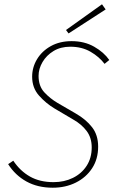

<svg xmlns="http://www.w3.org/2000/svg" viewBox="-20 -864 530 896"><path d="M226 12Q156 12 103.5 -17Q51 -46 18 -98L42 -114Q74 -66 120 -40Q166 -14 230 -14Q280 -14 320.5 -34Q361 -54 384.5 -90.5Q408 -127 408 -176Q408 -221 384.5 -252.5Q361 -284 322 -306L234 -358Q194 -382 162 -418Q130 -454 130 -506Q130 -550 153 -588Q176 -626 217.5 -649Q259 -672 314 -672Q374 -672 419.5 -646Q465 -620 490 -584L468 -566Q443 -599 402.5 -622.5Q362 -646 308 -646Q263 -646 230 -626Q197 -606 178.5 -574.5Q160 -543 160 -510Q160 -462 187 -433Q214 -404 248 -384L334 -334Q381 -307 409.5 -270.5Q438 -234 438 -180Q438 -122 410 -79Q382 -36 334 -12Q286 12 226 12ZM300 -708 288 -724 456 -844 473 -820Z"/></svg>

Font: Source Sans Variable
Style: Italic
Weight: 200
Italic angle: -11°
Designer: Paul D. Hunt
Foundry: Adobe Systems Incorporated
Version: Version 3.006;hotconv 1.0.111;makeotfexe 2.5.65597